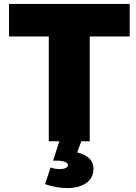

<svg xmlns="http://www.w3.org/2000/svg" viewBox="-20 -721 692 980"><path d="M395 0H438V-535H642V-701H26V-535H229V0H283L251 99H271C287 99 300 101 311 105C322 109 327 115 327 122C327 128 323 133 316 136C308 140 298 142 286 142C267 142 251 139 238 134L210 219C248 232 286 239 324 239C361 239 393 231 419 214C444 197 457 172 457 139C457 98 429 71 374 57Z"/></svg>

Font: Argentum Sans ExtraBold
Style: Regular
Weight: 800
Designer: Julieta Ulanovsky
Foundry: Julieta Ulanovsky
Version: Version 5.001;February 15, 2019;FontCreator 11.5.0.2425 64-b